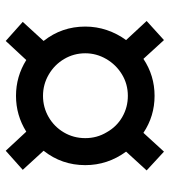

<svg xmlns="http://www.w3.org/2000/svg" viewBox="18 -682 579 654"><g transform="rotate(-90 307.0 -355.5)"><path d="M117 -215Q71 -278 71 -354Q71 -434 120 -496L55 -567L120 -625L185 -555Q241 -590 307 -590Q373 -590 429 -555L494 -625L559 -567L494 -496Q543 -434 543 -354Q543 -316 531 -280.5Q519 -245 497 -215L562 -145L497 -86L433 -156Q376 -118 307 -118Q238 -118 181 -156L117 -86L53 -145ZM183 -281Q202 -247 235 -228Q268 -209 307 -209Q347 -209 380 -229Q413 -249 432.5 -282.5Q452 -316 452 -354Q452 -393 432.5 -426Q413 -459 379.5 -478.5Q346 -498 307 -498Q268 -498 235 -479Q202 -460 182.5 -427Q163 -394 163 -354Q163 -314 183 -281Z"/></g></svg>

Font: Lopes Sans SemiBold
Style: Regular
Weight: 600
Designer: Gabriel Lam, Diego Maldonado
Foundry: TypeRant, Foresti Design
Version: Version 4.000